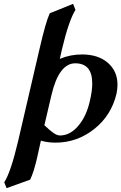

<svg xmlns="http://www.w3.org/2000/svg" viewBox="-20 -727 629 995"><path d="M444.8 -200.2Q458 -253.4 458 -294.9Q458 -398.9 370.1 -398.9Q284.7 -398.9 246.1 -231.9L210 -78.1Q240.2 -49.3 258.3 -37.1Q276.4 -24.9 291 -24.9Q342.3 -24.9 384.5 -73.5Q426.8 -122.1 444.8 -200.2ZM136.2 204.1 14.2 248 2 217.8Q36.1 165 74.2 2.9L184.1 -470.2Q216.8 -612.8 237.8 -658.2L358.9 -707L371.1 -675.8Q336.4 -620.6 300.8 -470.2L290 -421.9Q343.8 -444.8 404.8 -444.8Q489.3 -444.8 539.1 -401.4Q588.9 -357.9 588.9 -288.1Q588.9 -268.1 584 -242.2Q557.1 -128.4 468 -58.1Q378.9 12.2 268.1 12.2Q227.1 12.2 191.9 2Q190.4 7.8 188 19.8Q185.5 31.7 184.1 37.1Q177.2 71.8 172.9 87.9Q154.8 167 136.2 204.1Z"/></svg>

Font: Linux Libertine
Style: Bold Italic
Weight: 700
Italic angle: -11.5°
Designer: Philipp H. Poll
Foundry: Philipp H. Poll
Version: Version 4.0.5